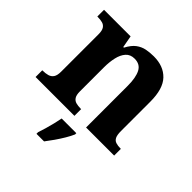

<svg xmlns="http://www.w3.org/2000/svg" viewBox="-203 -700 1073 1073"><g transform="rotate(45 333.5 -164.0)"><path d="M20 0V-53H22Q45 -53 62.5 -58Q80 -63 90 -77.5Q100 -92 100 -122V-418Q100 -446 91 -460Q82 -474 66 -478.5Q50 -483 28 -483H25V-536H235L248 -465H253Q273 -503 296.5 -520.5Q320 -538 347.5 -543.5Q375 -549 406 -549Q483 -549 527 -503Q571 -457 571 -356V-124Q571 -93 578.5 -78Q586 -63 601 -58Q616 -53 638 -53H641V0H419V-329Q419 -394 401 -429Q383 -464 339 -464Q306 -464 287 -442.5Q268 -421 260 -385.5Q252 -350 252 -309V-118Q252 -90 261 -76Q270 -62 286 -57.5Q302 -53 324 -53H327V0ZM248 208Q255 188 262.5 162Q270 136 276.5 109.5Q283 83 287 61H403V71Q394 92 378 119Q362 146 343.5 172.5Q325 199 308 221H248Z"/></g></svg>

Font: Noto Serif Gujarati
Style: Bold
Weight: 700
Version: Version 2.102